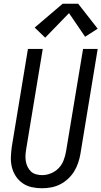

<svg xmlns="http://www.w3.org/2000/svg" viewBox="-20 -996 541 1024"><path d="M204 8Q175 8 148.5 2Q122 -4 100.5 -19Q79 -34 64.5 -56Q50 -78 43.5 -104Q37 -130 38 -158Q39 -186 43 -214L129 -735H208L120 -203Q117 -186 116 -169.5Q115 -153 117.5 -137Q120 -121 127 -106.5Q134 -92 145 -81.5Q156 -71 172 -66.5Q188 -62 205 -62Q228 -62 251.5 -71.5Q275 -81 292.5 -99Q310 -117 319 -140.5Q328 -164 332 -187L423 -735H501L409 -176Q405 -152 397 -128Q389 -104 375.5 -82Q362 -60 342.5 -42Q323 -24 300 -12.5Q277 -1 252.5 3.5Q228 8 204 8ZM221 -795 165 -849 314 -976H397L501 -843L434 -800L348 -926Z"/></svg>

Font: Iosevka SS04 Oblique
Style: Regular
Weight: 400
Italic angle: -9°
Monospace: yes
Designer: Belleve Invis
Foundry: Belleve Invis
Version: Version 19.0.0; ttfautohint (v1.8.4)